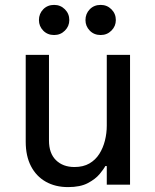

<svg xmlns="http://www.w3.org/2000/svg" viewBox="-20 -754 631 784"><path d="M258 10Q206 10 167 -12Q128 -34 106.5 -75.5Q85 -117 85 -175V-530H180V-180Q180 -128 208.5 -100Q237 -72 284 -72Q320 -72 345 -86.5Q370 -101 385.5 -125.5Q401 -150 408.5 -180Q416 -210 416 -241V-530H511V0H416V-76H410Q404 -64 387 -43.5Q370 -23 339 -6.5Q308 10 258 10ZM391 -611Q364 -611 346.5 -629Q329 -647 329 -672Q329 -698 346.5 -716Q364 -734 391 -734Q417 -734 435 -716Q453 -698 453 -672Q453 -647 435 -629Q417 -611 391 -611ZM201 -611Q174 -611 156.5 -629Q139 -647 139 -672Q139 -698 156.5 -716Q174 -734 201 -734Q227 -734 245 -716Q263 -698 263 -672Q263 -647 245 -629Q227 -611 201 -611Z"/></svg>

Font: Be Vietnam Pro Variable Thin
Style: Regular
Weight: 100
Designer: Lam Bao, Tony Le, Vietanh Nguyen
Foundry: Yellow Type Foundry
Version: Version 1.002